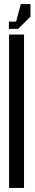

<svg xmlns="http://www.w3.org/2000/svg" viewBox="-20 -931 171 951"><path d="M70 -788H24V-824H60L83 -911H131V-849ZM25 0V-760H99V0Z"/></svg>

Font: Commune Nuit Debout
Style: Regular
Weight: 400
Designer: Sébastien Marchal
Foundry: Sébastien Marchal
Version: Version 1.003;PS 1.3;hotconv 1.0.88;makeotf.lib2.5.647800